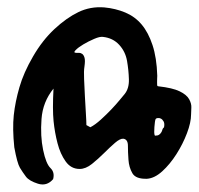

<svg xmlns="http://www.w3.org/2000/svg" viewBox="-20 -485 542 524"><path d="M19 -83Q13.7 -134.3 17.6 -170.7Q21.5 -207 33 -246.8Q44.4 -286.6 70.1 -330.8Q95.7 -375 128.4 -405.5Q161.1 -436 193.8 -451.9Q226.6 -467.8 264.6 -464.8Q295.4 -461.9 321.8 -450.9Q348.1 -439.9 366.5 -418.2Q384.8 -396.5 396.2 -362.1Q407.7 -327.6 409.2 -278.3Q409.2 -275.9 408.9 -270.5Q408.7 -265.1 408.7 -260.7Q408.7 -256.3 408.9 -252.9Q409.2 -249.5 412.1 -249.5Q451.2 -245.1 470.2 -235.8Q489.3 -226.6 496.1 -214.4Q502.9 -202.1 502.2 -191.2Q501.5 -180.2 501.5 -172.9Q501.5 -150.9 490.2 -121.3Q479 -91.8 461.4 -64.2Q443.8 -36.6 422.9 -17.6Q401.9 1.5 381.3 2.9Q350.6 3.9 341.3 -12.2Q332 -28.3 330.6 -49.1Q329.1 -69.8 329.1 -87.2Q329.1 -104.5 316.9 -106.4Q308.1 -107.4 293.9 -95.2Q279.8 -83 263.9 -67.1Q248 -51.3 231 -37.6Q213.9 -23.9 197.3 -23.9Q173.8 -23.9 159.2 -44.4Q144.5 -64.9 137 -94Q129.4 -123 126.2 -154.5Q123 -186 126 -243.2Q96.7 -207 93.3 -160.2Q89.8 -113.3 97.7 -75.7Q105.5 -38.1 117.7 -26.4Q129.9 -14.6 125 3.9Q107.9 23.9 83.7 16.4Q59.6 8.8 50.8 -2.9Q42 -14.6 34.4 -27.1Q26.9 -39.6 19 -83ZM404.8 -160.2Q403.8 -158.7 402.8 -152.1Q401.9 -145.5 401.4 -138.4Q400.9 -131.3 400.9 -124.5Q400.9 -117.7 402.8 -114.7Q410.6 -114.7 414.3 -117.4Q418 -120.1 420.2 -123.8Q422.4 -127.4 423.1 -130.9Q423.8 -134.3 427.7 -137.7Q429.7 -147.9 426.5 -153.6Q423.3 -159.2 418.9 -161.4Q414.6 -163.6 410.2 -162.8Q405.8 -162.1 404.8 -160.2ZM188 -340.8Q191.4 -340.8 195.8 -340.8Q200.2 -340.8 204.3 -337.9Q208.5 -335 210.7 -327.4Q212.9 -319.8 210.4 -302.7Q208.5 -291.5 209.5 -269.3Q210.4 -247.1 211.7 -222.4Q212.9 -197.8 214.4 -175.3Q215.8 -152.8 215.8 -143.6L226.6 -137.7Q239.7 -144.5 255.4 -158.7Q271 -172.9 284.2 -186.8Q297.4 -200.7 307.1 -212.6Q316.9 -224.6 320.3 -228.5Q332.5 -243.7 331.8 -268.6Q331.1 -293.5 326.7 -318.8Q322.3 -344.2 305.2 -362.8Q288.1 -381.3 261.2 -384.3Q252.9 -385.7 237.1 -378.9Q221.2 -372.1 207.3 -363.8Q193.4 -355.5 186.3 -348.1Q179.2 -340.8 188 -340.8Z"/></svg>

Font: AKL 022
Style: Regular
Weight: 400
Designer: AKL
Foundry: AKL
Version: Version 2.053;August 19, 2024;FontCreator 13.0.0.2675 64-bit